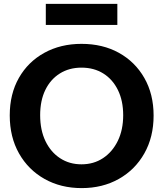

<svg xmlns="http://www.w3.org/2000/svg" viewBox="-20 -955 838 985"><path d="M399 10Q292 10 208.5 -37Q125 -84 77.5 -168Q30 -252 30 -363Q30 -473 77 -555.5Q124 -638 207.5 -684Q291 -730 398 -730Q507 -730 590 -684Q673 -638 720.5 -555Q768 -472 768 -362Q768 -252 720.5 -168Q673 -84 589.5 -37Q506 10 399 10ZM398 -112Q461 -112 509 -144Q557 -176 584.5 -232.5Q612 -289 612 -364Q612 -438 585 -493Q558 -548 510 -578Q462 -608 398 -608Q335 -608 287 -578Q239 -548 212.5 -493.5Q186 -439 186 -364Q186 -288 213 -231.5Q240 -175 288 -143.5Q336 -112 398 -112ZM215 -827V-935H582V-827Z"/></svg>

Font: Instrument Sans
Style: Bold
Weight: 700
Designer: Rodrigo Fuenzalida
Foundry: fragTYPE
Version: Version 1.000; ttfautohint (v1.8.4.7-5d5b);gftools[0.9.28]